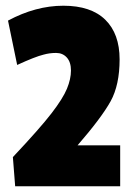

<svg xmlns="http://www.w3.org/2000/svg" viewBox="-20 -651 453 671"><path d="M8 -579Q105 -631 201.5 -631Q298 -631 348 -582Q398 -533 398 -443.5Q398 -354 366.5 -297Q335 -240 251 -143H400V0H33L25 -102Q120 -203 160 -255Q200 -307 214 -341Q228 -375 228 -404.5Q228 -434 213.5 -450Q199 -466 176 -466Q153 -466 132 -460Q103 -453 40 -424Z"/></svg>

Font: Passion One
Style: Regular
Weight: 400
Designer: Alejandro Lo Celso
Foundry: Fontstage
Version: Version 1.002